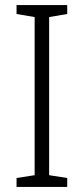

<svg xmlns="http://www.w3.org/2000/svg" viewBox="-20 -734 329 754"><path d="M244 0H45V-35L116 -46V-667L45 -679V-714H244V-679L173 -667V-46L244 -35Z"/></svg>

Font: Noto Sans Gurmukhi SemiCondensed Light
Style: Regular
Weight: 300
Width: 4
Designer: Jelle Bosma - Monotype Design Team
Foundry: Monotype Imaging Inc.
Version: Version 2.004; ttfautohint (v1.8.4.7-5d5b)